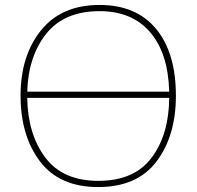

<svg xmlns="http://www.w3.org/2000/svg" viewBox="-20 -745 794 775"><path d="M690 -358Q690 -532 610 -628.5Q530 -725 382 -725Q228 -725 145.5 -622.5Q63 -520 63 -359Q63 -197 141.5 -93.5Q220 10 376 10Q534 10 612 -93.5Q690 -197 690 -358ZM382 -700Q513 -700 586 -615Q659 -530 663 -375H90Q94 -517 166.5 -608.5Q239 -700 382 -700ZM377 -15Q233 -15 162.5 -109.5Q92 -204 90 -350H663Q662 -202 592 -108.5Q522 -15 377 -15Z"/></svg>

Font: Noto Sans UI Thin
Style: Regular
Weight: 250
Designer: Monotype Design Team
Foundry: Monotype Imaging Inc.
Version: Version 1.901